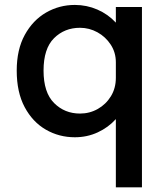

<svg xmlns="http://www.w3.org/2000/svg" viewBox="-20 -560 678 798"><path d="M291 10.5Q225.5 10.5 170.5 -21.2Q115.5 -53 82.5 -114.8Q49.5 -176.5 49.5 -266.5Q49.5 -354 83 -415Q116.5 -476 171.5 -507.8Q226.5 -539.5 291 -539.5Q340.5 -539.5 384.8 -520.2Q429 -501 461.5 -466V-531H570V218.5H461.5V-65Q430 -30 386 -9.8Q342 10.5 291 10.5ZM312.5 -88Q352.5 -88 386.5 -107.2Q420.5 -126.5 441 -160Q461.5 -193.5 461.5 -236.5V-301Q461.5 -342 440.2 -374.5Q419 -407 385 -425.8Q351 -444.5 312.5 -444.5Q248 -444.5 204.5 -401.2Q161 -358 161 -266.5Q161 -175.5 204.8 -131.8Q248.5 -88 312.5 -88Z"/></svg>

Font: Epilogue Medium
Style: Regular
Weight: 500
Designer: Tyler Finck
Foundry: Etcetera Type Co
Version: Version 2.111; ttfautohint (v1.8.3)